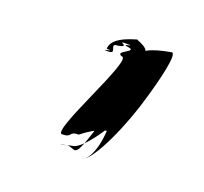

<svg xmlns="http://www.w3.org/2000/svg" viewBox="-78 -489 600 566"><g transform="rotate(20 221.5 -205.5)"><path d="M188 -342C221 -342 161 -336 194 -336C227 -336 184 -362 217 -362C257 -370 200 -376 238 -376C275 -376 214 -372 247 -368C279 -363 208 -345 238 -336C271 -336 117 -60 150 -60C184 -60 164 -76 197 -76C242 -112 271 -116 271 -114C267 -44 242 -12 229 -12C250 -12 299 -94 340 -221C371 -322 387 -398 372 -398C377 -398 284 -386 287 -359C324 -383 252 -399 264 -399C272 -399 187 -384 188 -342ZM179 -35C155 -32 138 -24 188 -38C232 -38 321 -198 341 -264C361 -331 370 -391 348 -391C342 -391 301 -311 268 -202C203 10 213 -30 179 -35Z"/></g></svg>

Font: Zinc
Style: Obl
Weight: 400
Version: Version 1